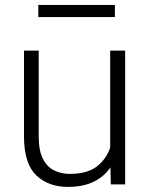

<svg xmlns="http://www.w3.org/2000/svg" viewBox="-20 -728 589 758"><path d="M417.5 0 416 -67.4Q391.6 -31.2 350.1 -10.7Q308.6 9.8 248 9.8Q170.4 9.8 122.6 -36.4Q74.7 -82.5 74.7 -190.4V-528.3H132.8V-189.5Q132.8 -133.3 149.4 -101.1Q166 -68.8 193.8 -55.2Q221.7 -41.5 254.9 -41.5Q324.7 -41.5 362.5 -71Q400.4 -100.6 415 -145.5V-528.3H474.1V0ZM433.6 -708.5V-660.6H131.3V-708.5Z"/></svg>

Font: Vazirmatn RD ExtraLight
Style: Regular
Weight: 200
Designer: Saber Rastikerdar
Foundry: Saber Rastikerdar
Version: Version 32.102